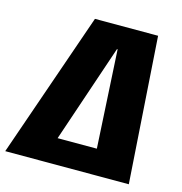

<svg xmlns="http://www.w3.org/2000/svg" viewBox="-136 -795 845 890"><g transform="rotate(15 286.5 -350.0)"><path d="M211 -700H514L561 0H382L349 -591H346L146 0H-32ZM160 -121H401L384 0H144Z"/></g></svg>

Font: Pathway Extreme Condensed ExtraBold
Style: Italic
Weight: 800
Width: 3
Italic angle: -8°
Version: Version 1.001;gftools[0.9.26]